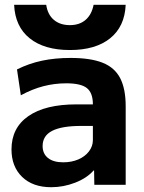

<svg xmlns="http://www.w3.org/2000/svg" viewBox="-20 -772 600 802"><path d="M194 10Q117 10 72.5 -33Q28 -76 28 -148Q28 -238 98.5 -287Q169 -336 299 -336H368Q368 -384 343 -404Q318 -424 257 -424Q208 -424 161.5 -412Q115 -400 67 -374L51 -482Q101 -507 155.5 -518.5Q210 -530 275 -530Q358 -530 408.5 -510Q459 -490 482 -445.5Q505 -401 505 -328V0H374L373 -60H371Q343 -28 294 -9Q245 10 194 10ZM244 -94Q279 -94 307 -106Q335 -118 351.5 -139.5Q368 -161 368 -187V-246H319Q238 -246 198 -225.5Q158 -205 158 -162Q158 -130 180.5 -112Q203 -94 244 -94ZM272 -563Q165 -563 104 -612Q43 -661 39 -752H173Q179 -711 205 -689Q231 -667 272 -667Q312 -667 337.5 -689Q363 -711 371 -752H505Q501 -661 440 -612Q379 -563 272 -563Z"/></svg>

Font: M PLUS 2
Style: Bold
Weight: 700
Designer: Coji Morishita
Foundry: UNDERFOREST DESIGN
Version: Version 1.001